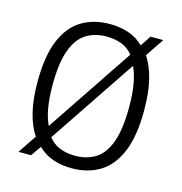

<svg xmlns="http://www.w3.org/2000/svg" viewBox="-88 -630 680 719"><g transform="rotate(15 252.0 -270.5)"><path d="M412 -471.5Q434.5 -438 446.8 -388.2Q459 -338.5 459 -270.5Q459 -170.5 433.5 -109Q408 -47.5 361.5 -19Q315 9.5 252.5 9.5Q213 9.5 179.5 -2Q146 -13.5 121 -38.5L93.5 1.5H44.5L92.5 -70Q70 -103.5 57.8 -153Q45.5 -202.5 45.5 -270.5Q45.5 -370.5 71 -431.8Q96.5 -493 143 -521.2Q189.5 -549.5 252.5 -549.5Q291.5 -549.5 324.8 -538.2Q358 -527 383.5 -502L410.5 -543H460ZM252.5 -501Q207 -501 173.5 -480.2Q140 -459.5 121.5 -409.5Q103 -359.5 103 -272Q103 -221.5 109.8 -184.2Q116.5 -147 129 -121.5L355 -458.5Q336 -481.5 310 -491.2Q284 -501 252.5 -501ZM252.5 -39Q298 -39 331.5 -60Q365 -81 383.2 -131Q401.5 -181 401.5 -269Q401.5 -319.5 394.8 -357Q388 -394.5 375.5 -420.5L149 -83Q168 -59 194.2 -49Q220.5 -39 252.5 -39Z"/></g></svg>

Font: Encode Sans Semi Condensed Light
Style: Regular
Weight: 300
Width: 4
Designer: Multiple Designers
Foundry: Impallari Type
Version: Version 3.000; ttfautohint (v1.8.3) -l 8 -r 50 -G 200 -x 14 